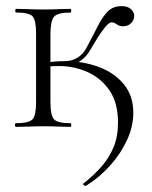

<svg xmlns="http://www.w3.org/2000/svg" viewBox="-20 -415 496 628"><path d="M261 193Q258 194 254 190.5Q250 187 253 185Q285 160 310.5 131.5Q336 103 351 67.5Q366 32 366 -14Q366 -79 338 -119.5Q310 -160 266 -179.5Q222 -199 173 -199Q163 -199 149.5 -198.5Q136 -198 125 -196L120 -208Q139 -212 156 -213.5Q173 -215 192 -215Q252 -215 303 -196Q354 -177 385 -139.5Q416 -102 416 -46Q416 -2 396 42Q376 86 341.5 125Q307 164 261 193ZM32 0Q29 0 29 -6Q29 -12 32 -12Q75 -12 86.5 -25Q98 -38 98 -81V-305Q98 -349 86.5 -361.5Q75 -374 33 -374Q30 -374 30 -380Q30 -386 33 -386Q51 -386 74.5 -385Q98 -384 123 -384Q146 -384 169.5 -385Q193 -386 211 -386Q213 -386 213 -380Q213 -374 211 -374Q168 -374 156.5 -360Q145 -346 145 -303V-81Q145 -38 156.5 -25Q168 -12 211 -12Q213 -12 213 -6Q213 0 211 0Q192 0 169 -1Q146 -2 123 -2Q98 -2 74.5 -1Q51 0 32 0ZM192 -200V-215Q215 -215 233.5 -226.5Q252 -238 262 -257Q284 -298 299.5 -329Q315 -360 332.5 -377.5Q350 -395 377 -395Q398 -395 408.5 -385Q419 -375 419 -363Q419 -350 409 -339.5Q399 -329 382 -329Q373 -329 367 -332.5Q361 -336 356 -339Q351 -342 345 -342Q337 -342 324.5 -327Q312 -312 299 -291Q286 -270 276 -253Q263 -229 241 -214.5Q219 -200 192 -200Z"/></svg>

Font: Cormorant Garamond Light
Style: Regular
Weight: 300
Designer: Christian Thalmann (Catharsis Fonts)
Foundry: Catharsis Fonts
Version: Version 4.001